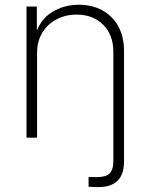

<svg xmlns="http://www.w3.org/2000/svg" viewBox="-20 -573 626 799"><path d="M348.6 204.1V163.1Q357.4 163.6 367.4 163.8Q377.4 164.1 383.3 164.1Q420.4 164.1 436 148.7Q451.7 133.3 451.7 98.1V0H496.1V99.6Q496.1 152.8 469.2 179.2Q442.4 205.6 389.2 205.6Q379.4 205.6 367.9 205.1Q356.4 204.6 348.6 204.1ZM134.3 -353V0H90.3V-545.9H133.3V-423.8H125.5Q145.5 -490.7 195.6 -522Q245.6 -553.2 307.6 -553.2Q363.3 -553.2 405.8 -530Q448.2 -506.8 472.2 -463.6Q496.1 -420.4 496.1 -359.9V0H451.7V-357.4Q451.7 -427.7 409.4 -470Q367.2 -512.2 298.8 -512.2Q252 -512.2 214.6 -492.2Q177.2 -472.2 155.8 -436.5Q134.3 -400.9 134.3 -353Z"/></svg>

Font: Inter ExtraLight
Style: Regular
Weight: 250
Designer: Rasmus Andersson
Foundry: rsms
Version: Version 4.001;git-66647c0bb